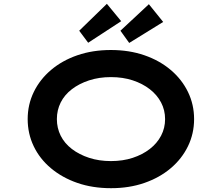

<svg xmlns="http://www.w3.org/2000/svg" viewBox="-20 -976 1162 1006"><path d="M562 10Q465 10 385.5 -17.5Q306 -45 247 -94.5Q188 -144 156.5 -210Q125 -276 125 -352Q125 -428 157 -494Q189 -560 247.5 -609.5Q306 -659 385.5 -686.5Q465 -714 561 -714Q657 -714 736.5 -686.5Q816 -659 874.5 -609.5Q933 -560 965 -494Q997 -428 997 -352Q997 -276 965 -210Q933 -144 874.5 -94.5Q816 -45 736.5 -17.5Q657 10 562 10ZM561 -132Q624 -132 675.5 -149Q727 -166 765 -195.5Q803 -225 824 -265Q845 -305 845 -352Q845 -399 824 -439Q803 -479 765 -508.5Q727 -538 675.5 -555Q624 -572 561 -572Q499 -572 447 -555Q395 -538 356.5 -508.5Q318 -479 298 -439Q278 -399 278 -352Q278 -305 298 -265Q318 -225 356.5 -195.5Q395 -166 447 -149Q499 -132 561 -132ZM442 -752 395 -815 540 -956 615 -865ZM657 -751 611 -815 760 -954 835 -861Z"/></svg>

Font: Lexend Zetta SemiBold
Style: Regular
Weight: 600
Designer: Bonnie Shaver-Troup, Thomas Jockin
Foundry: Lexend
Version: Version 1.007